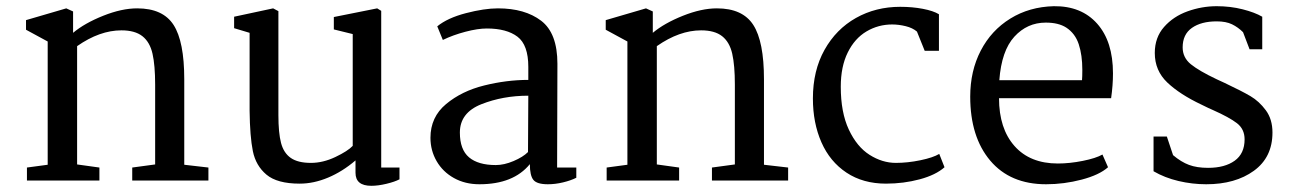

<svg xmlns="http://www.w3.org/2000/svg" viewBox="-20 -583 4175 620"><path d="M134 -51V-449L64 -487V-518L194 -556L216 -546V-477Q253 -508 313 -532Q373 -556 423 -556Q506 -556 540.5 -502.5Q575 -449 575 -327V-51L653 -42V0H407V-42L481 -52V-310Q481 -372 472.5 -409.5Q464 -447 440 -466Q416 -485 372 -485Q302 -485 229 -434V-52L301 -42V0H67V-42Z M736 -492V-529L862 -556L879 -547V-211Q879 -154 887.5 -121.5Q896 -89 919 -73Q942 -57 984 -57Q1023 -57 1063 -76Q1103 -95 1119 -112V-473L1058 -488V-528L1198 -556L1211 -548V-42H1270V-4Q1255 4 1228 10.5Q1201 17 1179 17Q1128 17 1128 -25V-65Q1086 -29 1039.5 -9.5Q993 10 948 10Q875 10 840.5 -19Q806 -48 796.5 -95Q787 -142 786 -225V-477Z M1780 -377 1779 -42H1841V-9Q1823 0 1798 6Q1773 12 1749 12Q1714 12 1702.5 -2Q1691 -16 1691 -53Q1638 12 1528 12Q1482 12 1446 -8Q1410 -28 1390 -62.5Q1370 -97 1370 -138Q1370 -205 1420.5 -247Q1471 -289 1543.5 -307Q1616 -325 1686 -325V-367Q1686 -438 1651 -464.5Q1616 -491 1552 -491Q1523 -491 1483 -480.5Q1443 -470 1410 -454L1392 -498Q1425 -525 1484.5 -540.5Q1544 -556 1588 -556Q1675 -556 1727.5 -516Q1780 -476 1780 -377ZM1465 -155Q1465 -100 1494.5 -75Q1524 -50 1581 -50Q1608 -50 1638.5 -63Q1669 -76 1685 -92L1686 -274Q1604 -274 1534.5 -246.5Q1465 -219 1465 -155Z M2006 -51V-449L1936 -487V-518L2066 -556L2088 -546V-477Q2125 -508 2185 -532Q2245 -556 2295 -556Q2378 -556 2412.5 -502.5Q2447 -449 2447 -327V-51L2525 -42V0H2279V-42L2353 -52V-310Q2353 -372 2344.5 -409.5Q2336 -447 2312 -466Q2288 -485 2244 -485Q2174 -485 2101 -434V-52L2173 -42V0H1939V-42Z M3012 -537V-419H2966L2941 -481Q2927 -493 2904.5 -498.5Q2882 -504 2861 -504Q2816 -504 2778 -481.5Q2740 -459 2717.5 -413.5Q2695 -368 2695 -303Q2695 -220 2721 -164.5Q2747 -109 2788 -83Q2829 -57 2873 -57Q2911 -57 2952 -65.5Q2993 -74 3013 -86L3030 -43Q3002 -18 2950 -4Q2898 10 2841 10Q2767 10 2713.5 -25.5Q2660 -61 2632.5 -123.5Q2605 -186 2605 -265Q2605 -355 2642.5 -422Q2680 -489 2744 -525Q2808 -561 2887 -561Q2926 -561 2960 -554.5Q2994 -548 3012 -537Z M3574 -346Q3574 -308 3568 -266H3206Q3206 -168 3256 -111.5Q3306 -55 3396 -55Q3434 -55 3476.5 -63.5Q3519 -72 3540 -84L3558 -43Q3530 -18 3473 -3Q3416 12 3358 12Q3242 12 3177.5 -64.5Q3113 -141 3113 -271Q3113 -354 3147 -419.5Q3181 -485 3242.5 -523Q3304 -561 3383 -563Q3472 -564 3523 -506.5Q3574 -449 3574 -346ZM3207 -324H3474Q3475 -335 3475 -357Q3475 -405 3463.5 -440Q3452 -475 3423 -494Q3398 -510 3357 -510Q3297 -510 3255.5 -464.5Q3214 -419 3207 -324Z M3748 -142 3768 -82Q3794 -60 3819.5 -50.5Q3845 -41 3881 -41Q3935 -41 3967 -64Q3999 -87 3999 -133Q3999 -166 3974.5 -185Q3950 -204 3896 -228Q3884 -233 3860 -245Q3790 -278 3749.5 -316.5Q3709 -355 3709 -412Q3709 -462 3739 -496Q3769 -530 3815 -546.5Q3861 -563 3909 -563Q3953 -563 3992.5 -553Q4032 -543 4056 -529V-424H4015L3994 -479Q3978 -495 3958.5 -504.5Q3939 -514 3909 -514Q3859 -514 3829 -493Q3799 -472 3799 -430Q3799 -397 3825.5 -375.5Q3852 -354 3909 -327L3935 -315Q3990 -289 4018 -272.5Q4046 -256 4067.5 -227Q4089 -198 4089 -155Q4089 -75 4029 -31.5Q3969 12 3875 12Q3830 12 3785.5 1.5Q3741 -9 3705 -30V-142Z"/></svg>

Font: Martel DemiBold
Style: Regular
Weight: 600
Designer: Dan Reynolds
Foundry: Dan Reynolds
Version: Version 1.001; ttfautohint (v1.1) -l 5 -r 5 -G 72 -x 0 -D la